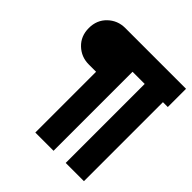

<svg xmlns="http://www.w3.org/2000/svg" viewBox="-209 -859 1117 1117"><g transform="rotate(45 350.0 -300.0)"><path d="M250 100H400V-700H250ZM300 -550H690V-700H300ZM500 100H650V-700H500ZM190 -400H305L275 -600H445V-700H190Q128 -700 84 -658Q40 -616 40 -550Q40 -484 84 -442Q128 -400 190 -400Z"/></g></svg>

Font: Millimetre
Style: Bold
Weight: 800
Designer: Jérémy Landes
Version: Version 1.0